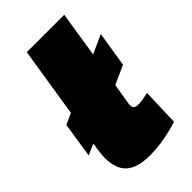

<svg xmlns="http://www.w3.org/2000/svg" viewBox="-240 -815 899 899"><g transform="rotate(-45 210.0 -365.0)"><path d="M-11 -193 16 -368 71 -393 126 -740H374L338 -513L431 -555L403 -380L310 -338L294 -241Q293 -234 292.5 -229.5Q292 -225 292 -221Q292 -197 322 -197Q336 -197 351 -199.5Q366 -202 389 -207L383 -22Q339 -8 290 1Q241 10 190 10Q112 10 73 -23.5Q34 -57 34 -132Q34 -149 36.5 -167.5Q39 -186 42 -207L43 -217Z"/></g></svg>

Font: Georama Expanded Black
Style: Italic
Weight: 900
Width: 7
Italic angle: -9°
Designer: Jean-Baptiste Levee
Foundry: Production Type
Version: Version 1.000